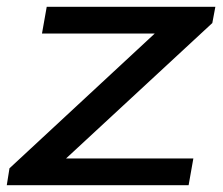

<svg xmlns="http://www.w3.org/2000/svg" viewBox="-31 -547 658 567"><path d="M-11 0 -3 -50 426 -448H93L107 -527H605L596 -479L164 -79H540L526 0Z"/></svg>

Font: Archivo Expanded
Style: Italic
Weight: 400
Width: 7
Italic angle: -10°
Designer: Hector Gatti
Foundry: Omnibus-Type
Version: Version 2.001